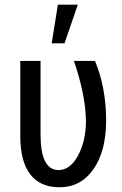

<svg xmlns="http://www.w3.org/2000/svg" viewBox="-20 -788 521 818"><path d="M152.8 -528.3V-214.4Q152.8 -63.5 229.5 -63.5Q279.3 -63.5 312.7 -125.7Q346.2 -188 346.2 -274.4Q343.8 -386.2 294.9 -528.3H384.8Q432.1 -414.1 432.1 -274.4Q432.1 -145 378.4 -67.6Q324.7 9.8 233.4 9.8Q151.4 9.8 109.1 -44.9Q66.9 -99.6 66.4 -206.1V-528.3ZM226.6 -768.1H311.5L254.9 -603.5H200.2Z"/></svg>

Font: Roboto Condensed
Style: Regular
Weight: 400
Designer: Google
Version: Version 2.001047; 2015